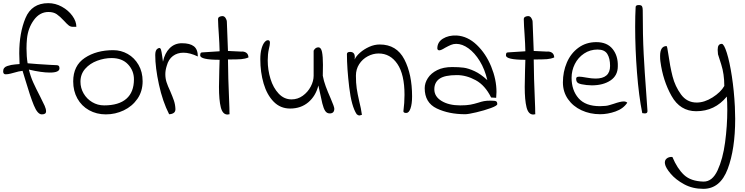

<svg xmlns="http://www.w3.org/2000/svg" viewBox="-20 -724 4720 1217"><path d="M464 -554H442Q427 -554 415.5 -563Q404 -572 386 -592Q360 -620 339.5 -634Q319 -648 287 -648Q232 -648 195 -597.5Q158 -547 151 -479Q148 -448 148 -417Q148 -366 155 -323Q168 -321 216 -318Q264 -315 295 -313Q306 -313 338 -311Q348 -311 352.5 -306.5Q357 -302 357 -291Q357 -264 296 -264Q243 -264 163 -283Q174 -238 191 -200.5Q208 -163 235 -111Q254 -74 263 -53.5Q272 -33 272 -19Q272 -8 265 -3.5Q258 1 245 1Q218 1 194.5 -56.5Q171 -114 141 -216L123 -275Q101 -273 68 -263Q65 -262 47.5 -257.5Q30 -253 16 -253Q0 -253 0 -272Q0 -297 26 -305.5Q52 -314 75 -315.5Q98 -317 104 -318Q102 -356 102 -386Q102 -515 141.5 -609.5Q181 -704 286 -704Q331 -704 372 -681.5Q413 -659 438.5 -624Q464 -589 464 -554Z M444 -208Q444 -308 517.5 -357Q591 -406 698 -406Q747 -406 789.5 -382Q832 -358 858 -313Q884 -268 884 -209Q884 -145 851 -97.5Q818 -50 764.5 -24.5Q711 1 651 1Q592 1 544.5 -25.5Q497 -52 470.5 -99.5Q444 -147 444 -208ZM829 -221Q829 -276 791.5 -316Q754 -356 687 -356Q642 -356 596 -339Q550 -322 520 -288Q490 -254 490 -206Q490 -166 510 -131.5Q530 -97 564.5 -76.5Q599 -56 640 -56Q733 -56 781 -98Q829 -140 829 -221Z M964 -375Q964 -406 978 -415Q986 -420 990 -420Q997 -420 1000.5 -409Q1004 -398 1008 -369L1013 -333Q1024 -387 1055.5 -418.5Q1087 -450 1133 -450Q1184 -450 1209 -430.5Q1234 -411 1234 -366Q1184 -390 1143 -390Q1104 -390 1076 -369Q1048 -348 1037 -307Q1028 -279 1028 -254Q1028 -227 1035.5 -203.5Q1043 -180 1059 -146Q1074 -111 1082.5 -86Q1091 -61 1092 -32Q1092 -15 1080 -7.5Q1068 0 1052 0Q1011 -80 987.5 -188Q964 -296 964 -375Z M1422 2Q1391 2 1379.5 -44Q1368 -90 1368 -173Q1368 -207 1370 -279Q1372 -323 1372 -345Q1249 -345 1249 -373Q1249 -382 1251.5 -387Q1254 -392 1263 -392L1372 -399Q1371 -448 1367 -506Q1363 -558 1362 -602Q1362 -613 1371 -617.5Q1380 -622 1390 -622Q1402 -622 1410 -609.5Q1418 -597 1418 -584L1425 -401L1508 -397Q1527 -399 1540.5 -390Q1554 -381 1555 -360Q1534 -351 1509 -349Q1484 -347 1425 -347Q1425 -254 1434 -41Q1434 -19 1434.5 -10.5Q1435 -2 1435 0Q1425 2 1422 2Z M1998 -182Q1981 -115 1934 -75.5Q1887 -36 1819 -36Q1757 -36 1714.5 -79.5Q1672 -123 1651 -194.5Q1630 -266 1630 -349Q1630 -387 1637.5 -414.5Q1645 -442 1656.5 -456Q1668 -470 1679 -469Q1691 -469 1691 -453Q1691 -440 1684 -412Q1677 -381 1677 -341Q1677 -281 1694.5 -224Q1712 -167 1746.5 -130.5Q1781 -94 1828 -94Q1867 -94 1899 -117Q1931 -140 1949.5 -175Q1968 -210 1968 -244V-403Q1979 -424 1998 -424Q2015 -424 2021 -395Q2027 -366 2027 -313Q2027 -268 2026 -244Q2032 -211 2044.5 -177Q2057 -143 2076 -100Q2099 -47 2099 -35Q2099 -5 2070 -5Q2052 -5 2041.5 -20.5Q2031 -36 2023 -68.5Q2015 -101 1998 -182Z M2258 8Q2250 8 2241 0Q2208 -49 2193.5 -171Q2179 -293 2179 -381Q2179 -395 2199 -395Q2229 -395 2229 -362Q2229 -353 2228 -347Q2237 -368 2262 -390Q2287 -412 2320 -427Q2353 -442 2387 -442Q2494 -442 2543 -347.5Q2592 -253 2592 -113Q2592 -65 2582 -36.5Q2572 -8 2555 -8Q2537 -8 2537 -19Q2544 -72 2544 -123Q2544 -252 2499 -318.5Q2454 -385 2380 -385Q2344 -385 2310.5 -367Q2277 -349 2256.5 -317Q2236 -285 2236 -244Q2236 -198 2241 -164Q2246 -130 2257 -82Q2269 -35 2274 4Q2260 8 2258 8Z M2672 -165Q2672 -198 2692 -229Q2712 -260 2751 -279.5Q2790 -299 2846 -299Q2889 -299 2919 -295Q2949 -291 2988 -273Q3027 -255 3069 -216Q3053 -285 3021 -337Q2989 -389 2949.5 -417.5Q2910 -446 2872 -446Q2854 -446 2838.5 -439.5Q2823 -433 2801 -421Q2776 -405 2764 -405Q2759 -405 2755.5 -408.5Q2752 -412 2752 -417Q2752 -457 2787.5 -479Q2823 -501 2874 -499Q2944 -495 3002 -439.5Q3060 -384 3093.5 -302Q3127 -220 3127 -141Q3127 -128 3125 -104L3093 -106Q3055 -183 2995.5 -215.5Q2936 -248 2876 -248Q2799 -248 2766 -225Q2733 -202 2733 -158Q2733 -112 2779 -84Q2825 -56 2897 -56Q2937 -56 2961 -60.5Q2985 -65 3011 -73Q3032 -80 3048 -83Q3064 -86 3089 -86Q3117 -86 3124.5 -82Q3132 -78 3132 -64Q3132 -54 3091 -39Q3050 -24 2999 -12Q2948 0 2929 0Q2825 0 2748.5 -36.5Q2672 -73 2672 -165Z M3360 2Q3329 2 3317.5 -44Q3306 -90 3306 -173Q3306 -207 3308 -279Q3310 -323 3310 -345Q3187 -345 3187 -373Q3187 -382 3189.5 -387Q3192 -392 3201 -392L3310 -399Q3309 -448 3305 -506Q3301 -558 3300 -602Q3300 -613 3309 -617.5Q3318 -622 3328 -622Q3340 -622 3348 -609.5Q3356 -597 3356 -584L3363 -401L3446 -397Q3465 -399 3478.5 -390Q3492 -381 3493 -360Q3472 -351 3447 -349Q3422 -347 3363 -347Q3363 -254 3372 -41Q3372 -19 3372.5 -10.5Q3373 -2 3373 0Q3363 2 3360 2Z M3548 -202Q3548 -269 3573 -327.5Q3598 -386 3646.5 -421.5Q3695 -457 3760 -457Q3828 -457 3863 -413.5Q3898 -370 3896 -304Q3896 -245 3849.5 -214Q3803 -183 3731 -183Q3720 -183 3698 -185Q3662 -189 3647 -196Q3632 -203 3632 -224Q3632 -231 3636 -234.5Q3640 -238 3652 -238Q3665 -238 3698 -232Q3730 -226 3755 -226Q3847 -226 3847 -306Q3847 -354 3829.5 -382Q3812 -410 3768 -410Q3720 -410 3682 -384.5Q3644 -359 3623.5 -318Q3603 -277 3603 -231Q3603 -152 3647 -101.5Q3691 -51 3783 -51Q3794 -51 3820 -53Q3831 -54 3847 -59Q3863 -64 3870 -66Q3913 -81 3933 -81Q3948 -81 3956 -73Q3931 -35 3881.5 -17.5Q3832 0 3784 0Q3720 0 3666 -25Q3612 -50 3580 -96Q3548 -142 3548 -202Z M4006 -555Q4006 -625 4009 -679Q4009 -692 4029 -692Q4045 -692 4049.5 -684Q4054 -676 4054 -659Q4054 -497 4060 -382.5Q4066 -268 4076 -136Q4082 -51 4084 -21Q4085 -5 4067 -5Q4061 -5 4051 -7Q4029 -116 4017.5 -265.5Q4006 -415 4006 -555Z M4195 315Q4191 293 4205.5 281Q4220 269 4242 271Q4273 345 4316 385Q4359 425 4439 427Q4495 428 4528.5 355.5Q4562 283 4576 178.5Q4590 74 4590 -27Q4590 -79 4587 -112Q4511 -19 4393 -19Q4291 -19 4236.5 -116Q4182 -213 4166 -335Q4164 -347 4164 -369Q4164 -432 4205 -432Q4209 -432 4216 -382Q4227 -303 4243 -240Q4259 -177 4296.5 -125.5Q4334 -74 4396 -74Q4445 -74 4496.5 -106.5Q4548 -139 4571 -179Q4571 -255 4551.5 -315.5Q4532 -376 4531 -380Q4529 -402 4529 -408Q4529 -428 4535.5 -437Q4542 -446 4555 -446Q4569 -446 4587 -389Q4605 -332 4619 -240Q4633 -148 4638 -48Q4640 4 4640 29Q4640 221 4592.5 347Q4545 473 4438 473Q4370 473 4316.5 444Q4263 415 4231 377Q4199 339 4195 315Z"/></svg>

Font: Indie Flower
Style: Regular
Weight: 400
Designer: Kimberly Geswein
Foundry: Kimberly Geswein
Version: Version 2.000